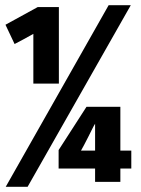

<svg xmlns="http://www.w3.org/2000/svg" viewBox="-20 -717 540 737"><path d="M108 -396V-587Q91 -577 71 -566.5Q51 -556 36 -548L1 -622L125 -690H206V-396ZM484 -70H442V-19H345V-70H205V-141L312 -307H442V-139H484ZM345 -242Q341 -236 334 -222Q327 -208 319 -192Q311 -176 303 -161Q295 -146 291 -139H345ZM482 -697 86 0H2L397 -697Z"/></svg>

Font: D2Coding
Style: Bold
Weight: 700
Monospace: yes
Designer: Yong-Rak Park; Jeong-Hwan Yoon; Sang-Min Lee;
Foundry: NHN Corporation
Version: Version 1.3.2; Build 20180524